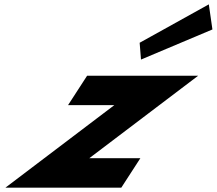

<svg xmlns="http://www.w3.org/2000/svg" viewBox="-20 -860 994 880"><path d="M620.1 -664 626.2 -587 953.6 -725 937.1 -840ZM888.3 -513H379.3L291.8 -378H503.8L5 0H536L623.4 -135H389.4Z"/></svg>

Font: Hussar
Style: BdWodka
Weight: 700
Foundry: Cannot Into Space Fonts
Version: Version 2.00